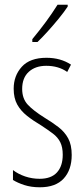

<svg xmlns="http://www.w3.org/2000/svg" viewBox="-20 -784 357 814"><path d="M284 -127Q284 -64 250 -27Q216 10 149 10Q112 10 83 0.5Q54 -9 35 -21V-63Q57 -46 86.5 -36Q116 -26 148 -26Q197 -26 221.5 -53Q246 -80 246 -128Q246 -160 235.5 -181Q225 -202 204.5 -217.5Q184 -233 155 -252Q121 -272 94.5 -293Q68 -314 53 -341Q38 -368 38 -408Q38 -463 72.5 -501Q107 -539 177 -539Q237 -539 281 -510L265 -479Q228 -505 176 -505Q130 -505 102 -479.5Q74 -454 74 -407Q74 -366 97.5 -340.5Q121 -315 169 -285Q202 -265 228 -245Q254 -225 269 -197.5Q284 -170 284 -127ZM267 -756Q251 -732 228.5 -704.5Q206 -677 182 -650.5Q158 -624 139 -606H117V-618Q150 -658 175 -692Q200 -726 224 -764H267Z"/></svg>

Font: Noto Sans Devanagari ExtraCondensed ExtraLight
Style: Regular
Weight: 200
Width: 2
Designer: Jelle Bosma - Monotype Design Team
Foundry: Monotype Imaging Inc.
Version: Version 2.004; ttfautohint (v1.8.4.7-5d5b)